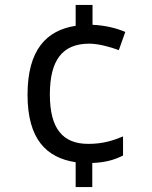

<svg xmlns="http://www.w3.org/2000/svg" viewBox="-20 -744 612 774"><path d="M353 -644V-724H285V-640C168 -622 91 -544 91 -362C91 -183 167 -108 285 -90V10H352V-87C404 -89 440 -99 476 -117V-194C435 -177 394 -164 336 -164C234 -164 181 -224 181 -363C181 -501 231 -568 340 -568C376 -568 424 -555 459 -542L485 -615C452 -630 403 -642 353 -644Z"/></svg>

Font: Noto Sans Cypriot
Style: Regular
Weight: 400
Designer: Monotype Design Team
Foundry: Monotype Imaging Inc.
Version: Version 2.002